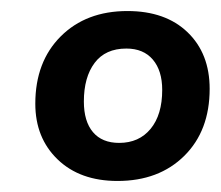

<svg xmlns="http://www.w3.org/2000/svg" viewBox="-20 -737 400 348"><path d="M193 -409Q125 -409 84.5 -448Q44 -487 44 -549Q44 -625 90 -671Q136 -717 211 -717Q280 -717 320 -678.5Q360 -640 360 -576Q360 -500 314 -454.5Q268 -409 193 -409ZM196 -478Q232 -478 253 -503.5Q274 -529 274 -574Q274 -609 257 -629Q240 -649 209 -649Q171 -649 151.5 -623Q132 -597 132 -553Q132 -517 148.5 -497.5Q165 -478 196 -478Z"/></svg>

Font: Muli SemiBold
Style: Italic
Weight: 600
Italic angle: -4.541°
Designer: Vernon Adams
Foundry: Vernon Adams
Version: Version 2.100; ttfautohint (v1.8.1.43-b0c9)